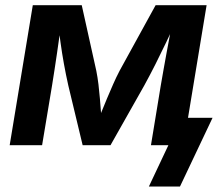

<svg xmlns="http://www.w3.org/2000/svg" viewBox="-20 -549 824 726"><path d="M16.6 0 104 -529.3H289.1L344.2 -281.2Q349.1 -256.3 352.3 -230Q355.5 -203.6 357.7 -176.8Q359.9 -149.9 361.8 -125Q363.8 -100.1 365.2 -78.1H344.2Q353.5 -100.1 363.5 -125.2Q373.5 -150.4 384.8 -177Q396 -203.6 407.7 -230.2Q419.4 -256.8 432.1 -281.2L568.4 -529.3H761.2L673.8 0H550.8L587.9 -225.6Q593.3 -255.9 598.6 -286.9Q604 -317.9 609.9 -349.4Q615.7 -380.9 621.6 -411.9Q627.4 -442.9 632.3 -472.7H647Q628.4 -430.7 608.6 -389.4Q588.9 -348.1 568.4 -307.4Q547.9 -266.6 525.4 -225.6L397.9 0H292.5L238.3 -225.6Q229 -267.1 221.7 -307.6Q214.4 -348.1 208.7 -389.4Q203.1 -430.7 197.8 -472.7H213.9Q209 -442.4 204.6 -411.4Q200.2 -380.4 195.8 -349.4Q191.4 -318.4 186.5 -287.4Q181.6 -256.3 176.8 -225.6L139.2 0ZM543 156.2 616.7 0H579.6L596.7 -103.5H783.7L660.6 156.2Z"/></svg>

Font: Inter 24pt SemiBold
Style: Italic
Weight: 600
Italic angle: -9.3988°
Designer: Rasmus Andersson
Foundry: rsms
Version: Version 4.001;git-66647c0bb